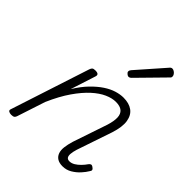

<svg xmlns="http://www.w3.org/2000/svg" viewBox="-236 -971 1119 1119"><g transform="rotate(45 323.0 -412.0)"><path d="M475 16Q448 16 431.5 5.5Q415 -5 408 -24Q401 -43 404 -69Q407 -95 417 -128L489 -341Q502 -383 501 -411.5Q500 -440 482.5 -455Q465 -470 430 -470Q399 -470 363 -454Q327 -438 289 -403.5Q251 -369 212.5 -313.5Q174 -258 139 -178L82 -4Q79 6 72.5 10.5Q66 15 51 15Q39 15 31 10Q23 5 27 -6L186 -494Q190 -506 196 -510.5Q202 -515 216 -515Q233 -515 239 -509Q245 -503 241 -491L191 -336Q222 -387 256 -422Q290 -457 322.5 -478.5Q355 -500 386 -509.5Q417 -519 444 -519Q490 -519 518.5 -498.5Q547 -478 554 -436Q561 -394 540 -329L466 -111Q458 -85 457 -67.5Q456 -50 462.5 -41.5Q469 -33 483 -33Q500 -33 516.5 -43Q533 -53 548 -68.5Q563 -84 573 -99Q578 -106 584.5 -109Q591 -112 601 -105Q612 -98 613 -91Q614 -84 608 -77Q597 -58 577.5 -36.5Q558 -15 532 0.5Q506 16 475 16ZM378 -625Q372 -625 363.5 -632Q355 -639 355 -646Q355 -651 356.5 -654.5Q358 -658 362 -663L506 -827Q512 -835 516.5 -837.5Q521 -840 526 -840Q533 -840 541 -835Q549 -830 554 -822.5Q559 -815 559 -808Q559 -803 557.5 -799.5Q556 -796 551 -792L396 -634Q387 -625 378 -625Z"/></g></svg>

Font: Playwrite CU ExtraLight
Style: Regular
Weight: 250
Designer: Veronika Burian, José Scaglione
Foundry: TypeTogether
Version: Version 1.002